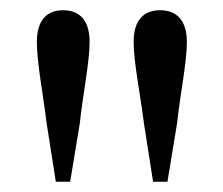

<svg xmlns="http://www.w3.org/2000/svg" viewBox="-20 -830 436 375"><path d="M103 -810C71 -810 52 -790 52 -748C52 -708 65 -640 71 -590L89 -475H117L136 -590C141 -640 155 -708 155 -748C155 -790 136 -810 103 -810ZM293 -810C260 -810 241 -790 241 -748C241 -708 255 -640 261 -590L279 -475H307L326 -590C331 -640 345 -708 345 -748C345 -790 325 -810 293 -810Z"/></svg>

Font: Noto Serif TC Medium
Style: Regular
Weight: 500
Designer: Ryoko NISHIZUKA 西塚涼子 (kana & ideographs); Frank Grießhammer (Latin, Greek & Cyrillic); Wenlong ZHANG 张文龙 (bopomofo); San
Foundry: Adobe
Version: Version 2.001;hotconv 1.1.0;makeotfexe 2.6.0